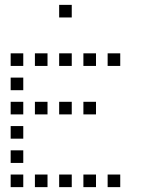

<svg xmlns="http://www.w3.org/2000/svg" viewBox="-20 -796 640 792"><path d="M225 -776Q224 -776 224 -776Q224 -776 224 -775V-725Q224 -724 224 -724Q224 -724 225 -724H275Q276 -724 276 -724Q276 -724 276 -725V-775Q276 -776 276 -776Q276 -776 275 -776ZM25 -576Q24 -576 24 -576Q24 -576 24 -575V-525Q24 -524 24 -524Q24 -524 25 -524H75Q76 -524 76 -524Q76 -524 76 -525V-575Q76 -576 76 -576Q76 -576 75 -576ZM125 -576Q124 -576 124 -576Q124 -576 124 -575V-525Q124 -524 124 -524Q124 -524 125 -524H175Q176 -524 176 -524Q176 -524 176 -525V-575Q176 -576 176 -576Q176 -576 175 -576ZM225 -576Q224 -576 224 -576Q224 -576 224 -575V-525Q224 -524 224 -524Q224 -524 225 -524H275Q276 -524 276 -524Q276 -524 276 -525V-575Q276 -576 276 -576Q276 -576 275 -576ZM325 -576Q324 -576 324 -576Q324 -576 324 -575V-525Q324 -524 324 -524Q324 -524 325 -524H375Q376 -524 376 -524Q376 -524 376 -525V-575Q376 -576 376 -576Q376 -576 375 -576ZM425 -576Q424 -576 424 -576Q424 -576 424 -575V-525Q424 -524 424 -524Q424 -524 425 -524H475Q476 -524 476 -524Q476 -524 476 -525V-575Q476 -576 476 -576Q476 -576 475 -576ZM25 -476Q24 -476 24 -476Q24 -476 24 -475V-425Q24 -424 24 -424Q24 -424 25 -424H75Q76 -424 76 -424Q76 -424 76 -425V-475Q76 -476 76 -476Q76 -476 75 -476ZM25 -376Q24 -376 24 -376Q24 -376 24 -375V-325Q24 -324 24 -324Q24 -324 25 -324H75Q76 -324 76 -324Q76 -324 76 -325V-375Q76 -376 76 -376Q76 -376 75 -376ZM125 -376Q124 -376 124 -376Q124 -376 124 -375V-325Q124 -324 124 -324Q124 -324 125 -324H175Q176 -324 176 -324Q176 -324 176 -325V-375Q176 -376 176 -376Q176 -376 175 -376ZM225 -376Q224 -376 224 -376Q224 -376 224 -375V-325Q224 -324 224 -324Q224 -324 225 -324H275Q276 -324 276 -324Q276 -324 276 -325V-375Q276 -376 276 -376Q276 -376 275 -376ZM325 -376Q324 -376 324 -376Q324 -376 324 -375V-325Q324 -324 324 -324Q324 -324 325 -324H375Q376 -324 376 -324Q376 -324 376 -325V-375Q376 -376 376 -376Q376 -376 375 -376ZM25 -276Q24 -276 24 -276Q24 -276 24 -275V-225Q24 -224 24 -224Q24 -224 25 -224H75Q76 -224 76 -224Q76 -224 76 -225V-275Q76 -276 76 -276Q76 -276 75 -276ZM25 -176Q24 -176 24 -176Q24 -176 24 -175V-125Q24 -124 24 -124Q24 -124 25 -124H75Q76 -124 76 -124Q76 -124 76 -125V-175Q76 -176 76 -176Q76 -176 75 -176ZM25 -76Q24 -76 24 -76Q24 -76 24 -75V-25Q24 -24 24 -24Q24 -24 25 -24H75Q76 -24 76 -24Q76 -24 76 -25V-75Q76 -76 76 -76Q76 -76 75 -76ZM125 -76Q124 -76 124 -76Q124 -76 124 -75V-25Q124 -24 124 -24Q124 -24 125 -24H175Q176 -24 176 -24Q176 -24 176 -25V-75Q176 -76 176 -76Q176 -76 175 -76ZM225 -76Q224 -76 224 -76Q224 -76 224 -75V-25Q224 -24 224 -24Q224 -24 225 -24H275Q276 -24 276 -24Q276 -24 276 -25V-75Q276 -76 276 -76Q276 -76 275 -76ZM325 -76Q324 -76 324 -76Q324 -76 324 -75V-25Q324 -24 324 -24Q324 -24 325 -24H375Q376 -24 376 -24Q376 -24 376 -25V-75Q376 -76 376 -76Q376 -76 375 -76ZM425 -76Q424 -76 424 -76Q424 -76 424 -75V-25Q424 -24 424 -24Q424 -24 425 -24H475Q476 -24 476 -24Q476 -24 476 -25V-75Q476 -76 476 -76Q476 -76 475 -76Z"/></svg>

Font: Doto
Style: Regular
Weight: 400
Monospace: yes
Version: Version 1.000